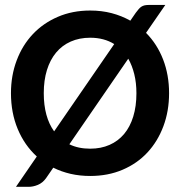

<svg xmlns="http://www.w3.org/2000/svg" viewBox="-20 -698 721 769"><path d="M657.2 -324.7Q657.2 -253.4 634.5 -192.6Q611.8 -131.8 570.6 -87.4Q529.3 -43 470.9 -18.1Q412.6 6.8 341.3 6.8Q299.8 6.8 262.7 -1.7Q225.6 -10.3 193.4 -26.4L164.1 16.1Q150.4 34.7 131.6 42.5Q112.8 50.3 94.2 50.3H43.9L127.4 -71.3Q78.1 -116.2 51 -181.2Q23.9 -246.1 23.9 -324.7Q23.9 -395.5 46.9 -456.3Q69.8 -517.1 111.6 -561.3Q153.3 -605.5 211.7 -630.6Q270 -655.8 341.3 -655.8Q387.2 -655.8 427.2 -645.3Q467.3 -634.8 502 -615.2L523.9 -647Q530.3 -655.3 535.4 -661.4Q540.5 -667.5 546.1 -671.1Q551.8 -674.8 558.8 -676.5Q565.9 -678.2 576.2 -678.2H642.1L564.9 -566.4Q609.4 -521.5 633.3 -459.7Q657.2 -397.9 657.2 -324.7ZM155.3 -324.7Q155.3 -276.9 165.8 -238.5Q176.3 -200.2 196.8 -171.9L437.5 -521.5Q396.5 -546.9 341.3 -546.9Q297.9 -546.9 263.2 -531.5Q228.5 -516.1 204.6 -487.3Q180.7 -458.5 168 -417.5Q155.3 -376.5 155.3 -324.7ZM526.4 -324.7Q526.4 -366.2 517.8 -400.9Q509.3 -435.5 493.7 -462.9L257.8 -120.1Q293.5 -102.5 341.3 -102.5Q384.3 -102.5 418.7 -117.7Q453.1 -132.8 477.1 -161.4Q501 -189.9 513.7 -231.2Q526.4 -272.5 526.4 -324.7Z"/></svg>

Font: Carlito
Style: Bold
Weight: 700
Designer: Lukasz Dziedzic
Foundry: tyPoland Lukasz Dziedzic
Version: Version 1.104